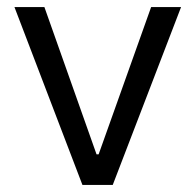

<svg xmlns="http://www.w3.org/2000/svg" viewBox="-20 -525 554 545"><path d="M300 0H214L21 -505H106L254 -87H260L409 -505H494Z"/></svg>

Font: 42dot Sans Light
Style: Regular
Weight: 400
Version: Version 1.000